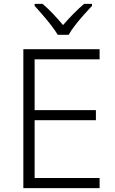

<svg xmlns="http://www.w3.org/2000/svg" viewBox="-20 -967 593 987"><path d="M492 0H100V-714H492V-662H158V-401H473V-349H158V-52H492ZM277 -788Q264 -810 243 -837Q222 -864 199 -890.5Q176 -917 158 -937V-947H199Q226 -924 253.5 -895Q281 -866 304 -838Q328 -866 356.5 -895Q385 -924 412 -947H453V-937Q434 -917 410.5 -890.5Q387 -864 366 -837Q345 -810 333 -788Z"/></svg>

Font: Noto Sans Gurmukhi UI Light
Style: Regular
Weight: 300
Designer: Jelle Bosma - Monotype Design Team
Foundry: Monotype Imaging Inc.
Version: Version 2.004; ttfautohint (v1.8.4.7-5d5b)